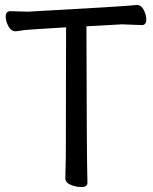

<svg xmlns="http://www.w3.org/2000/svg" viewBox="-20 -736 617 773"><path d="M307 17Q286 17 264.5 8Q243 -1 243 -18L245 -107L246 -626Q97 -617 78 -615Q55 -611 43 -610Q25 -610 14 -630Q3 -650 3 -669Q3 -691 22 -691L93 -689Q494 -711 531 -716Q549 -716 559 -695.5Q569 -675 569 -658Q569 -635 551 -635L471 -638L328 -630Q329 -106 332 0Q332 17 307 17Z"/></svg>

Font: ToneOZ-Pinyin-WenKai-Medium
Style: Medium
Weight: 700
Designer: Fontworks Inc.
Foundry: ToneOZ
Version: Version 0.240331